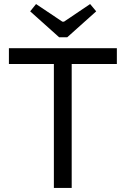

<svg xmlns="http://www.w3.org/2000/svg" viewBox="-20 -928 621 948"><path d="M272 -744 129 -872 158 -908 288 -821H296L425 -908L455 -872L312 -744ZM557 -612H334V0H246V-612H24V-690H557Z"/></svg>

Font: Exo 2
Style: Regular
Weight: 400
Designer: Natanael Gama
Version: Version 1.001;PS 001.001;hotconv 1.0.70;makeotf.lib2.5.58329